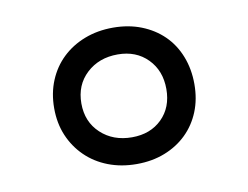

<svg xmlns="http://www.w3.org/2000/svg" viewBox="-48 -571 584 452"><g transform="rotate(-10 244.0 -345.0)"><path d="M246 -508Q283 -508 313.5 -496Q344 -484 366 -462.5Q388 -441 400 -410.5Q412 -380 412 -344Q412 -308 400 -278.5Q388 -249 366 -227.5Q344 -206 313.5 -194Q283 -182 246 -182Q209 -182 178 -194Q147 -206 124.5 -228Q102 -250 89.5 -279.5Q77 -309 77 -345Q77 -381 89.5 -411Q102 -441 124.5 -462.5Q147 -484 178 -496Q209 -508 246 -508ZM246 -444Q201 -444 171.5 -416.5Q142 -389 142 -345Q142 -301 171.5 -273.5Q201 -246 246 -246Q290 -246 317.5 -273Q345 -300 345 -344Q345 -388 317.5 -416Q290 -444 246 -444Z"/></g></svg>

Font: SVN-Poppins Medium
Style: Regular
Weight: 500
Designer: Ninad Kale (Devanagari), Jonny Pinhorn (Latin)
Foundry: Indian Type Foundry
Version: Version 3.002 2017; ttfautohint (v1.8.3)